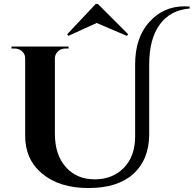

<svg xmlns="http://www.w3.org/2000/svg" viewBox="-20 -935 977 969"><path d="M463 -915H474L627 -762L620 -754L468 -819L325 -754L319 -762ZM910 -903Q923 -903 937 -902V-892Q839 -884 786 -811Q733 -738 733 -610V-253Q731 -127 652 -56.5Q573 14 426.5 14Q280 14 193 -58.5Q106 -131 107 -252V-641Q107 -662 91.5 -676Q76 -690 54 -690H38V-700H326V-690H310Q288 -690 273 -676Q258 -662 257 -642V-260Q257 -154 312 -92Q367 -30 457 -30Q458 -30 458 -30Q458 -30 459 -30Q548 -30 605 -88Q662 -146 662 -247V-610Q662 -745 733.5 -824Q805 -903 910 -903Z"/></svg>

Font: Cinzel Decorative
Style: Bold
Weight: 700
Version: Version 1.002;PS 001.002;hotconv 1.0.56;makeotf.lib2.0.21325